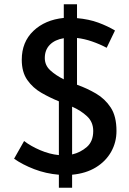

<svg xmlns="http://www.w3.org/2000/svg" viewBox="-20 -812 607 900"><path d="M256 68V7Q195 2 140.5 -19Q86 -40 46 -68L93 -151Q124 -127 168.5 -108Q213 -89 256 -85V-337Q214 -354 174 -377Q134 -400 108 -437Q82 -474 82 -532Q82 -615 136.5 -667Q191 -719 279 -728V-792H341V-727Q397 -722 440.5 -706Q484 -690 519 -669L480 -588Q448 -605 412 -617.5Q376 -630 341 -634V-415Q342 -414 343 -414Q388 -398 430 -373.5Q472 -349 499 -308Q526 -267 526 -198Q526 -145 501 -100.5Q476 -56 429.5 -27.5Q383 1 318 7V68ZM318 -88Q357 -97 387 -123Q417 -149 417 -198Q417 -240 388 -267Q359 -294 318 -312ZM279 -440V-633Q237 -626 213.5 -602Q190 -578 190 -540Q190 -506 215.5 -482.5Q241 -459 279 -440Z"/></svg>

Font: Reem Kufi Ink
Style: Regular
Weight: 400
Designer: Khaled Hosny
Version: Version 1.7